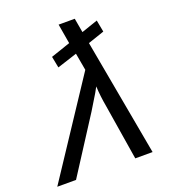

<svg xmlns="http://www.w3.org/2000/svg" viewBox="-178 -821 804 916"><g transform="rotate(-20 223.5 -362.5)"><path d="M414.6 -620.6 331.5 -592.3 439 0H351.1L305.7 -281.7Q295.9 -335.4 293.5 -386.2Q290.5 -380.9 286.6 -373.8Q282.7 -366.7 278.3 -358.6Q273.9 -350.6 231 -280.8L50.3 0H-44.9L271.5 -478.5L255.9 -565.9L154.8 -533.2L143.6 -590.8L242.7 -624.5L225.6 -724.6H307.6L320.3 -652.3L403.3 -680.7Z"/></g></svg>

Font: Liberation Sans
Style: Italic
Weight: 400
Italic angle: -12°
Designer: Steve Matteson
Foundry: Ascender Corporation
Version: Version 2.1.5